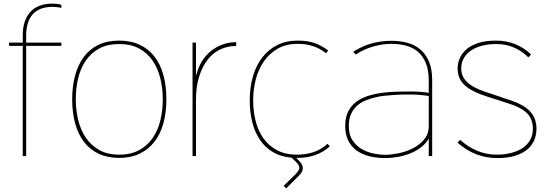

<svg xmlns="http://www.w3.org/2000/svg" viewBox="-20 -865 3048 1064"><path d="M320 -611H123L125 -608V0H106V-608L108 -611H30V-629H108L106 -633V-669Q106 -752 148 -798.5Q190 -845 271 -845Q284 -845 296.5 -843.5Q309 -842 320 -838V-821Q309 -824 295.5 -825.5Q282 -827 273 -827Q198 -827 161.5 -786Q125 -745 125 -667V-633L123 -629H320Z M902 -315Q902 -242 885.5 -182Q869 -122 836 -79.5Q803 -37 754 -13.5Q705 10 641 10Q576 10 527 -13Q478 -36 445.5 -78.5Q413 -121 396.5 -181Q380 -241 380 -315Q380 -388 396.5 -448Q413 -508 445.5 -551Q478 -594 526.5 -617Q575 -640 640 -640Q705 -640 754 -617Q803 -594 836 -551.5Q869 -509 885.5 -449Q902 -389 902 -315ZM882 -315Q882 -375 868.5 -430.5Q855 -486 826 -528.5Q797 -571 751.5 -596Q706 -621 641 -621Q575 -621 529.5 -596Q484 -571 455 -528.5Q426 -486 413 -430.5Q400 -375 400 -315Q400 -255 413.5 -199.5Q427 -144 456 -101.5Q485 -59 530.5 -33.5Q576 -8 641 -8Q706 -8 752 -33.5Q798 -59 827 -101.5Q856 -144 869 -199.5Q882 -255 882 -315Z M1289 -610H1286Q1244 -610 1204.5 -593Q1165 -576 1134.5 -539Q1104 -502 1085 -445.5Q1066 -389 1066 -310V0H1047V-629H1066V-449H1068Q1078 -491 1098.5 -524.5Q1119 -558 1148 -581.5Q1177 -605 1212 -618Q1247 -631 1286 -631H1289Z M1808 -54Q1736 11 1627 10H1622L1640 29Q1677 68 1638 107L1566 179L1552 165L1611 107Q1624 94 1631.5 84Q1639 74 1639 65Q1639 56 1632.5 46.5Q1626 37 1612 24L1596 9Q1537 4 1493.5 -21.5Q1450 -47 1421.5 -88.5Q1393 -130 1378.5 -186Q1364 -242 1364 -309Q1364 -382 1382 -443Q1400 -504 1434 -547.5Q1468 -591 1517 -615.5Q1566 -640 1628 -640Q1686 -640 1724.5 -626Q1763 -612 1799 -585L1786 -570Q1757 -595 1715.5 -609Q1674 -623 1628 -622Q1565 -622 1518.5 -595Q1472 -568 1442 -524.5Q1412 -481 1397.5 -425Q1383 -369 1383 -309Q1383 -252 1396 -197.5Q1409 -143 1438 -101Q1467 -59 1513.5 -33.5Q1560 -8 1626 -8Q1675 -8 1717.5 -22Q1760 -36 1795 -68Z M2375 -421V0H2356V-94H2354Q2339 -68 2312.5 -48Q2286 -28 2253.5 -15Q2221 -2 2185 4.5Q2149 11 2114 11Q2068 11 2027.5 1Q1987 -9 1957 -30.5Q1927 -52 1910 -85.5Q1893 -119 1893 -167Q1893 -214 1909.5 -247Q1926 -280 1954.5 -301Q1983 -322 2019.5 -333.5Q2056 -345 2096.5 -350.5Q2137 -356 2178.5 -357Q2220 -358 2257 -358Q2282 -358 2310.5 -356Q2339 -354 2359 -350L2356 -353V-417Q2356 -477 2339.5 -516.5Q2323 -556 2294.5 -579.5Q2266 -603 2228.5 -612.5Q2191 -622 2148 -622Q2102 -622 2049.5 -607.5Q1997 -593 1952 -563L1937 -578Q1989 -611 2041.5 -625Q2094 -639 2148 -639Q2195 -639 2236.5 -628Q2278 -617 2308.5 -591.5Q2339 -566 2357 -524.5Q2375 -483 2375 -421ZM2359 -333Q2351 -334 2338.5 -335.5Q2326 -337 2312.5 -338.5Q2299 -340 2286.5 -340.5Q2274 -341 2266 -341Q2245 -341 2220 -341Q2195 -341 2168 -339Q2140 -337 2112 -334.5Q2084 -332 2058 -325Q2029 -318 2003 -307Q1977 -296 1957 -277.5Q1937 -259 1925 -232Q1913 -205 1913 -167Q1913 -116 1935.5 -84.5Q1958 -53 1990 -36Q2022 -19 2056.5 -13Q2091 -7 2115 -7Q2144 -7 2185.5 -15Q2227 -23 2265 -41.5Q2303 -60 2329.5 -91Q2356 -122 2356 -168V-330Z M2953 -151Q2953 -122 2942.5 -93Q2932 -64 2907 -41Q2882 -18 2840 -3.5Q2798 11 2736 11Q2611 11 2515 -75L2530 -90Q2574 -50 2625 -29Q2676 -8 2733 -8Q2776 -8 2813 -17.5Q2850 -27 2876.5 -45Q2903 -63 2918 -89.5Q2933 -116 2933 -151Q2933 -208 2897.5 -240.5Q2862 -273 2794 -293Q2789 -294 2773 -299.5Q2757 -305 2738.5 -311Q2720 -317 2703.5 -322Q2687 -327 2682 -329Q2598 -355 2557 -391Q2516 -427 2516 -486Q2516 -514 2527.5 -541.5Q2539 -569 2564 -591Q2589 -613 2629.5 -626.5Q2670 -640 2728 -640Q2787 -640 2836 -620Q2885 -600 2923 -563L2908 -547Q2873 -582 2828.5 -601.5Q2784 -621 2729 -621Q2686 -621 2650.5 -611.5Q2615 -602 2589.5 -584.5Q2564 -567 2550 -542Q2536 -517 2536 -486Q2536 -457 2548.5 -435.5Q2561 -414 2583.5 -397.5Q2606 -381 2636.5 -368.5Q2667 -356 2703 -345Q2708 -343 2722.5 -338.5Q2737 -334 2753.5 -328Q2770 -322 2784.5 -317Q2799 -312 2804 -311Q2847 -297 2876 -280Q2905 -263 2922 -242.5Q2939 -222 2946 -199Q2953 -176 2953 -151Z"/></svg>

Font: TypoPRO Sinkin Sans
Style: 100 Thin
Weight: 100
Designer: Keith Bates
Foundry: K-Type
Version: Sinkin Sans (version 1.0)  by Keith Bates   •   © 2014   www